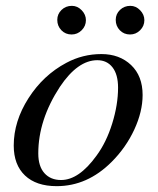

<svg xmlns="http://www.w3.org/2000/svg" viewBox="-20 -626 540 657"><path d="M468 -301Q468 -244 439.5 -182.5Q411 -121 362 -72Q279 11 174 11Q104 11 65.5 -25.5Q27 -62 27 -128Q27 -211 77.5 -290Q128 -369 207 -411Q263 -441 327 -441Q389 -441 428.5 -403.5Q468 -366 468 -301ZM384 -326Q384 -371 365 -395.5Q346 -420 313 -420Q246 -420 185 -329Q111 -216 111 -101Q111 -57 132 -33.5Q153 -10 189 -10Q250 -10 310 -93Q344 -139 364 -203.5Q384 -268 384 -326ZM474 -557Q474 -537 459.5 -522.5Q445 -508 425 -508Q404 -508 390 -522.5Q376 -537 376 -558Q376 -578 390.5 -592Q405 -606 426 -606Q445 -606 459.5 -591Q474 -576 474 -557ZM274 -557Q274 -537 259.5 -522.5Q245 -508 225 -508Q204 -508 190 -522.5Q176 -537 176 -558Q176 -578 190.5 -592Q205 -606 226 -606Q245 -606 259.5 -591Q274 -576 274 -557Z"/></svg>

Font: STIX
Style: Italic
Weight: 400
Italic angle: -16.33°
Designer: MicroPress Inc., with final additions and corrections provided by Coen Hoffman, Elsevier (retired)
Version: Version 1.1.1